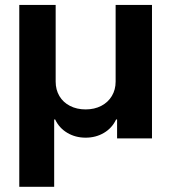

<svg xmlns="http://www.w3.org/2000/svg" viewBox="-20 -550 681 763"><path d="M56.6 -530.3H201.2V-225.6Q201.2 -193.4 216.1 -168.2Q231 -143.1 258.1 -129.2Q285.2 -115.2 320.3 -115.2Q355.5 -115.2 382.6 -129.4Q409.7 -143.6 424.6 -168.7Q439.5 -193.8 439.5 -225.6V-530.3H584V0H445.3V-75.2H441.4Q425.3 -41 393.1 -22Q360.8 -2.9 320.3 -2.9Q279.8 -2.9 247.6 -22Q215.3 -41 199.2 -75.2H195.3V192.4H56.6Z"/></svg>

Font: WEMIX Pretendard
Style: Bold
Weight: 700
Designer: Base glyphs from Inter by Rasmus Andersson; Hangeul glyphs from Noto Sans CJK(Source Han Sans) by Jang Soo-young and Kan
Foundry: Kil Hyung-jin
Version: Version 1.000